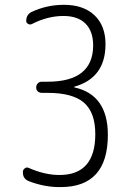

<svg xmlns="http://www.w3.org/2000/svg" viewBox="-20 -760 540 790"><path d="M98.6 -14.6Q73.2 -24.4 74.2 -52.7Q74.2 -61.5 82 -67.4Q89.8 -73.2 97.7 -69.3Q164.1 -40 224.6 -40Q372.1 -40 372.1 -208Q372.1 -296.9 325.7 -337.4Q279.3 -377.9 175.8 -377.9H152.3Q142.6 -377.9 135.7 -383.8Q128.9 -389.6 128.9 -399.9Q128.9 -410.2 135.3 -417Q141.6 -423.8 152.3 -423.8H175.8Q362.3 -423.8 363.3 -572.3Q363.3 -631.8 331.5 -663.1Q299.8 -694.3 241.2 -694.3Q175.8 -694.3 111.3 -661.1Q103.5 -657.2 95.7 -661.6Q87.9 -666 87.9 -673.8Q87.9 -701.2 112.3 -711.9Q173.8 -740.2 243.2 -740.2Q323.2 -740.2 368.7 -697.3Q414.1 -654.3 414.1 -578.1Q414.1 -439.5 286.1 -403.3Q285.2 -403.3 285.2 -402.3Q285.2 -400.4 286.1 -400.4Q423.8 -370.1 423.8 -205.1Q423.8 9.8 229.5 9.8Q164.1 10.7 98.6 -14.6Z"/></svg>

Font: Rounded Mgen+ 2m light
Style: Regular
Weight: 200
Designer: [Source Han Sans]
Ryoko NISHIZUKA  (kana & ideographs); Paul D. Hunt (Latin, Greek & Cyrillic); Wenlong ZHANG  (bopomofo
Version: Version 1.059.20150602